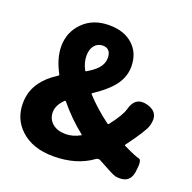

<svg xmlns="http://www.w3.org/2000/svg" viewBox="-134 -893 1042 1041"><g transform="rotate(20 386.5 -372.0)"><path d="M279 14Q160 14 90 -51Q27 -110 27 -200Q27 -272 68 -327Q99 -370 156 -406Q162 -409 159 -415Q117 -493 117 -562Q117 -644 174 -701Q231 -758 324 -758Q410 -758 461 -711.5Q512 -665 512 -587Q512 -521 464 -465Q431 -426 362 -380Q358 -377 361 -373Q419 -310 496 -253Q501 -250 504 -254Q559 -325 569 -362Q590 -444 665 -423Q740 -402 716 -321Q705 -285 626 -179Q623 -175 627 -173Q701 -137 720.5 -134Q740 -131 729 -58Q717 15 634 1Q619 -2 527 -53Q514 -60 502 -51Q413 14 279 14ZM301 -122Q343 -122 384 -145Q388 -147 384 -150Q307 -211 243 -289Q240 -293 236 -290Q196 -251 196 -211Q196 -171 224.5 -146.5Q253 -122 301 -122ZM284 -482Q286 -478 290 -480Q330 -503 351 -526Q376 -554 376 -587Q376 -642 328 -642Q300 -642 281.5 -620.5Q263 -599 263 -560.5Q263 -522 284 -482Z"/></g></svg>

Font: Resource Han Rounded TW Heavy
Style: Regular
Weight: 900
Designer: Cyano Hao (round all glyphs); Ryoko NISHIZUKA 西塚涼子 (kana, bopomofo & ideographs); Paul D. Hunt (Latin, Greek & Cyrillic)
Foundry: Cyano Hao
Version: 0.990